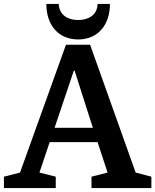

<svg xmlns="http://www.w3.org/2000/svg" viewBox="-33 -958 791 978"><path d="M464 -938C463 -881 417 -856 365 -856C313 -856 269 -881 266 -938H203C203 -830 265 -757 365 -757C465 -757 527 -830 527 -938ZM433 -58V0H738V-58L658 -79L426 -730H303L69 -79L-13 -58V0H251V-58L168 -79L220 -234H464L515 -79ZM347 -598 440 -307H245L343 -598Z"/></svg>

Font: Domine
Style: Bold
Weight: 700
Designer: Pablo Impallari, Rodrigo Fuenzalida, Brenda Gallo
Foundry: Pablo Impallari, Rodrigo Fuenzalida, Brenda Gallo
Version: Version 2.000